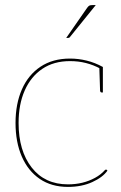

<svg xmlns="http://www.w3.org/2000/svg" viewBox="-20 -728 475 754"><path d="M247 6Q182 6 136 -25.5Q90 -57 65.5 -113.5Q41 -170 41 -245Q41 -320 66 -377Q91 -434 139 -466Q187 -498 255 -498Q288 -498 320.5 -490Q353 -482 384 -465V-458H375Q347 -473 317.5 -480.5Q288 -488 255 -488Q191 -488 146 -457.5Q101 -427 77 -372.5Q53 -318 53 -245Q53 -136 104.5 -70Q156 -4 247 -4Q277 -4 303.5 -10.5Q330 -17 353 -29.5Q376 -42 392 -60Q394 -62 396.5 -62Q399 -62 400 -60L402 -58Q384 -32 342.5 -13Q301 6 247 6ZM370 -465 384 -459V-365H378Q376 -365 374.5 -367.5Q373 -370 373 -372ZM240 -579 322 -697Q327 -704 331 -706Q335 -708 343 -708H356L255 -583Q254 -581 251.5 -580Q249 -579 247 -579Z"/></svg>

Font: Aleo Thin
Style: Regular
Weight: 250
Designer: Alessio Laiso
Foundry: Alessio Laiso
Version: Version 2.001;gftools[0.9.29]